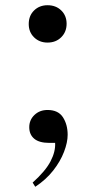

<svg xmlns="http://www.w3.org/2000/svg" viewBox="-20 -547 368 735"><path d="M162 -384Q131 -384 110.5 -404Q90 -424 90 -455Q90 -487 110.5 -507Q131 -527 162 -527Q194 -527 214.5 -507Q235 -487 235 -456Q235 -425 214.5 -404.5Q194 -384 162 -384ZM115 168 105 152Q154 108 173.5 70.5Q193 33 191 0H169Q130 0 111 -16Q92 -32 92 -60Q92 -88 112 -107Q132 -126 162 -126Q203 -126 221 -98Q239 -70 239 -31Q239 -2 225 34.5Q211 71 183.5 106Q156 141 115 168Z"/></svg>

Font: Display Regular
Style: Regular
Weight: 400
Designer: Latin by Veronika Burian and Jose Scaglione. Greek by Irene Vlachou. Cyrillic by Vera Evstafieva.
Foundry: TypeTogether
Version: Version 3.002